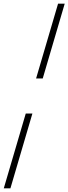

<svg xmlns="http://www.w3.org/2000/svg" viewBox="-64 -755 370 1040"><path d="M167.5 -330H131.5L250.5 -735H286.5ZM-43.5 265 75.5 -140H111.5L-7.5 265Z"/></svg>

Font: Newsreader 16pt Light
Style: Italic
Weight: 300
Italic angle: -17°
Designer: Hugues Gentile
Foundry: Production Type
Version: Version 1.003; ttfautohint (v1.8.3)